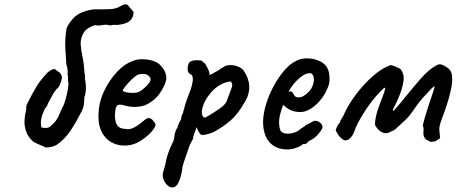

<svg xmlns="http://www.w3.org/2000/svg" viewBox="-20 -658 2050 862"><path d="M185 4Q178 0 166.5 -4.5Q155 -9 144.5 -14Q134 -19 127 -24Q105 -45 97 -69Q89 -93 90 -114.5Q91 -136 94.5 -151.5Q98 -167 98 -171Q97 -182 101.5 -191Q106 -200 110 -208Q128 -243 144 -269.5Q160 -296 191 -330Q199 -337 207.5 -342.5Q216 -348 226 -348L249 -331Q256 -323 257.5 -314.5Q259 -306 255 -295Q253 -288 250 -280.5Q247 -273 243 -267Q226 -251 215.5 -231Q205 -211 195 -193Q193 -183 187 -177Q181 -171 178 -162Q176 -156 173 -150Q170 -144 168 -136Q163 -118 163.5 -109Q164 -100 165 -87Q173 -83 186 -83.5Q199 -84 205 -90Q224 -106 232 -117.5Q240 -129 245 -141.5Q250 -154 259 -173Q268 -188 274.5 -212Q281 -236 285 -258.5Q289 -281 286 -289Q285 -296 285.5 -306Q286 -316 283 -326Q285 -331 284 -338Q283 -345 282 -353Q281 -361 278 -367Q275 -408 273.5 -436Q272 -464 273.5 -485.5Q275 -507 279 -530Q282 -541 294 -557.5Q306 -574 316 -583Q334 -599 365 -608.5Q396 -618 420 -616Q424 -616 436 -616Q448 -616 462 -616.5Q476 -617 486 -618Q495 -620 502 -621.5Q509 -623 526 -633Q542 -642 553 -636L580 -604Q579 -579 563 -564.5Q547 -550 507 -546Q500 -546 494 -546.5Q488 -547 482 -545Q475 -543 467.5 -545Q460 -547 456 -547Q446 -547 433.5 -544.5Q421 -542 406 -545Q370 -534 356 -511.5Q342 -489 342 -461Q344 -432 350.5 -402.5Q357 -373 359 -333Q360 -325 361.5 -319Q363 -313 361 -306Q367 -278 365.5 -255Q364 -232 359 -223Q358 -217 357.5 -198Q357 -179 346 -157Q322 -110 297 -72Q272 -34 235 -8Q224 -2 213 1Q202 4 185 4Z M610 -25Q583 -8 551.5 -5Q520 -2 492 -13.5Q464 -25 447 -49Q434 -65 426.5 -93.5Q419 -122 424 -170Q429 -213 451.5 -257.5Q474 -302 506.5 -336.5Q539 -371 575 -384Q590 -390 603 -391.5Q616 -393 639 -391Q662 -388 678 -380.5Q694 -373 702 -363Q717 -347 722 -332.5Q727 -318 727 -304Q722 -275 698 -240Q674 -205 632 -186Q613 -179 589 -178Q565 -177 533 -186Q511 -192 504 -182Q497 -172 496 -139Q496 -115 503.5 -100Q511 -85 529 -81Q551 -77 561.5 -78.5Q572 -80 587 -88Q598 -95 604.5 -99.5Q611 -104 616.5 -109Q622 -114 629 -119Q635 -124 639.5 -126Q644 -128 649 -128Q658 -127 666 -118Q674 -109 677 -102Q681 -97 672.5 -83Q664 -69 647.5 -53.5Q631 -38 610 -25ZM601 -244Q610 -248 623 -258.5Q636 -269 646 -281Q656 -293 656 -301Q656 -313 642 -321.5Q628 -330 604 -324Q595 -322 583 -312Q571 -302 559.5 -289.5Q548 -277 540 -266.5Q532 -256 531 -251Q535 -246 547.5 -243.5Q560 -241 575.5 -241Q591 -241 601 -244Z M762 182Q749 187 735 176.5Q721 166 714 147.5Q707 129 714 109Q716 103 720 89.5Q724 76 725 66Q726 59 731 42.5Q736 26 742.5 10Q749 -6 753 -13Q759 -23 761.5 -36Q764 -49 764 -56Q766 -63 769.5 -72Q773 -81 777 -86Q779 -94 783 -103.5Q787 -113 792 -120Q794 -127 795.5 -137Q797 -147 801 -148Q802 -152 802.5 -156Q803 -160 806 -167Q808 -178 815 -199Q822 -220 832 -245Q843 -274 845.5 -297Q848 -320 833 -326Q825 -330 823 -342Q821 -354 825 -367Q829 -380 837 -383Q846 -387 858.5 -387.5Q871 -388 880.5 -386.5Q890 -385 889 -383Q889 -378 894 -377Q896 -380 902.5 -369.5Q909 -359 915 -345.5Q921 -332 921 -327Q919 -323 919 -322.5Q919 -322 923 -322Q923 -322 934 -327.5Q945 -333 957.5 -340.5Q970 -348 974 -352Q974 -352 979.5 -354.5Q985 -357 989 -361Q1009 -369 1032.5 -364Q1056 -359 1070 -346Q1090 -321 1097 -288.5Q1104 -256 1090 -221Q1088 -216 1081.5 -204.5Q1075 -193 1069 -183.5Q1063 -174 1063 -174Q1040 -138 1011.5 -114Q983 -90 951 -72Q941 -65 926 -60Q911 -55 898.5 -53Q886 -51 883 -53Q872 -61 863 -87Q858 -74 853.5 -61.5Q849 -49 848 -45Q847 -38 846 -33.5Q845 -29 841 -26Q841 -26 840 -22Q839 -18 833 -10Q823 19 816.5 37.5Q810 56 806 68Q802 80 799 92Q797 119 787 148Q777 177 762 182ZM901 -130Q905 -132 916.5 -138.5Q928 -145 942.5 -154.5Q957 -164 969.5 -173Q982 -182 987 -188Q995 -197 998 -204Q1001 -211 1005 -224Q1008 -232 1012 -242Q1016 -252 1019 -261Q1023 -269 1022.5 -277.5Q1022 -286 1016 -292Q1012 -293 995.5 -288.5Q979 -284 959 -271Q939 -258 921 -235Q900 -208 892 -184Q884 -160 887 -145Q890 -130 901 -130Z M1270 13Q1219 13 1190 -19.5Q1161 -52 1161 -113Q1162 -149 1175 -191.5Q1188 -234 1210 -274Q1232 -314 1258.5 -344Q1285 -374 1312 -386Q1322 -391 1333.5 -393.5Q1345 -396 1356 -396Q1368 -396 1381.5 -394Q1395 -392 1407 -387Q1428 -380 1442.5 -363.5Q1457 -347 1459 -315Q1460 -302 1459 -291.5Q1458 -281 1453 -268Q1440 -234 1416 -205.5Q1392 -177 1362 -163Q1354 -159 1345.5 -157Q1337 -155 1328 -155Q1307 -155 1290 -161.5Q1273 -168 1260 -180L1252 -187L1248 -178Q1240 -156 1236.5 -139.5Q1233 -123 1233 -113Q1233 -101 1234.5 -89Q1236 -77 1241 -69Q1245 -64 1252.5 -61Q1260 -58 1270 -58Q1277 -58 1283 -58.5Q1289 -59 1294 -61Q1312 -65 1323 -74Q1334 -83 1346 -90L1350 -92L1349 -94Q1365 -102 1372 -105.5Q1379 -109 1381 -111Q1385 -113 1390 -115Q1402 -118 1415 -109Q1428 -100 1428 -87Q1428 -82 1419.5 -69.5Q1411 -57 1399.5 -46Q1388 -35 1377 -30Q1375 -29 1371 -27Q1367 -25 1364 -23H1365Q1356 -11 1347 -11H1339Q1335 -4 1313 4.5Q1291 13 1270 13ZM1320 -221Q1332 -221 1341.5 -226.5Q1351 -232 1359 -239Q1382 -259 1387.5 -285.5Q1393 -312 1382 -325Q1379 -328 1375.5 -329Q1372 -330 1365 -329Q1354 -328 1340 -319Q1326 -310 1312 -296Q1298 -282 1288 -267L1275 -246Q1279 -247 1282.5 -247.5Q1286 -248 1287 -248Q1293 -245 1296 -238.5Q1299 -232 1304 -226.5Q1309 -221 1320 -221Z M1909 -23Q1907 -25 1902 -27.5Q1897 -30 1895 -30Q1883 -41 1881.5 -51Q1880 -61 1881.5 -72Q1883 -83 1878 -95Q1882 -109 1886 -125Q1890 -141 1895 -155Q1900 -173 1907 -193.5Q1914 -214 1921 -234.5Q1928 -255 1932 -272Q1920 -265 1910.5 -253.5Q1901 -242 1893 -234Q1889 -230 1884 -225Q1879 -220 1874 -214Q1863 -201 1852 -186Q1841 -171 1834 -160Q1820 -139 1802 -121.5Q1784 -104 1765 -87Q1758 -80 1751 -75Q1744 -70 1736 -68Q1717 -55 1697.5 -63Q1678 -71 1664 -96Q1663 -114 1668 -136Q1673 -158 1681.5 -181Q1690 -204 1698 -224.5Q1706 -245 1710 -262Q1709 -263 1708 -263.5Q1707 -264 1705 -264Q1668 -229 1639.5 -190Q1611 -151 1586 -104Q1577 -86 1569.5 -65Q1562 -44 1544 -31Q1543 -31 1542 -30.5Q1541 -30 1540 -30Q1539 -30 1537 -29Q1535 -28 1532 -28Q1527 -27 1522 -30Q1511 -36 1501.5 -49Q1492 -62 1487 -73Q1490 -83 1494 -91.5Q1498 -100 1506 -108Q1508 -118 1513.5 -125.5Q1519 -133 1523 -141Q1534 -168 1555.5 -201.5Q1577 -235 1605.5 -267.5Q1634 -300 1665 -325.5Q1696 -351 1725 -362Q1727 -364 1729.5 -364.5Q1732 -365 1734 -366Q1747 -363 1756.5 -358.5Q1766 -354 1777 -349Q1780 -345 1783 -340.5Q1786 -336 1788 -330Q1794 -318 1792 -298.5Q1790 -279 1783 -256.5Q1776 -234 1767 -214Q1762 -203 1755.5 -189Q1749 -175 1743 -164Q1745 -163 1745.5 -162Q1746 -161 1747 -160Q1762 -177 1777 -194.5Q1792 -212 1805 -229Q1839 -271 1872.5 -309Q1906 -347 1942 -366Q1955 -373 1970.5 -365Q1986 -357 1995 -349Q2010 -336 2010 -308Q2011 -283 2003 -248.5Q1995 -214 1984 -181Q1973 -148 1964 -126Q1963 -121 1961.5 -117.5Q1960 -114 1958 -109Q1957 -106 1956.5 -102Q1956 -98 1954 -94Q1951 -81 1953 -66.5Q1955 -52 1956 -38Q1947 -31 1933 -23Q1929 -23 1925 -22.5Q1921 -22 1917 -21Q1915 -21 1913 -21.5Q1911 -22 1909 -23Z"/></svg>

Font: Caveat SemiBold
Style: Regular
Weight: 600
Designer: Pablo Impallari
Foundry: Pablo Impallari
Version: Version 2.000